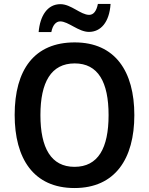

<svg xmlns="http://www.w3.org/2000/svg" viewBox="-20 -939 752 969"><path d="M175 -777H239C246 -813 263 -831 284 -831C325 -831 376 -778 429 -778C488 -778 532 -826 538 -919H474C467 -883 452 -864 430 -864C387 -864 339 -918 285 -918C219 -918 182 -859 175 -777ZM658 -358C658 -579 561 -725 357 -725C153 -725 54 -587 54 -359C54 -139 149 10 356 10C561 10 658 -138 658 -358ZM184 -358C184 -524 238 -619 357 -619C475 -619 528 -525 528 -358C528 -191 475 -97 356 -97C238 -97 184 -192 184 -358Z"/></svg>

Font: Noto Sans Ethiopic SemiCondensed SemiBold
Style: Regular
Weight: 600
Width: 4
Designer: Monotype Design Team
Foundry: Monotype Imaging Inc.
Version: Version 2.102